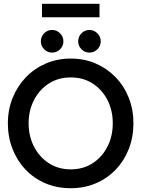

<svg xmlns="http://www.w3.org/2000/svg" viewBox="-20 -981 768 1013"><path d="M131 -330.5Q131 -262.5 159.5 -207.2Q188 -152 238 -119.8Q288 -87.5 353 -87.5Q419 -87.5 468.8 -119.8Q518.5 -152 546.8 -207.2Q575 -262.5 575 -330.5Q575 -398.5 546.8 -453.5Q518.5 -508.5 468.8 -540.5Q419 -572.5 353 -572.5Q288 -572.5 238 -540.5Q188 -508.5 159.5 -453.5Q131 -398.5 131 -330.5ZM21.5 -330.5Q21.5 -402.5 46.8 -464.8Q72 -527 116.8 -573.5Q161.5 -620 222 -646Q282.5 -672 353 -672Q424.5 -672 484.8 -646Q545 -620 590 -573.5Q635 -527 659.5 -464.8Q684 -402.5 684 -330.5Q684 -258 659.8 -195.8Q635.5 -133.5 591 -86.8Q546.5 -40 486 -14Q425.5 12 353 12Q280 12 219.2 -14Q158.5 -40 114.2 -86.8Q70 -133.5 45.8 -195.8Q21.5 -258 21.5 -330.5ZM452 -703.5Q427 -703.5 409.8 -721.2Q392.5 -739 392.5 -763Q392.5 -787.5 409.8 -805.2Q427 -823 452 -823Q476 -823 493.8 -805.2Q511.5 -787.5 511.5 -763Q511.5 -738.5 493.8 -721Q476 -703.5 452 -703.5ZM255 -703.5Q230 -703.5 212.8 -721.2Q195.5 -739 195.5 -763Q195.5 -787.5 212.8 -805.2Q230 -823 255 -823Q279.5 -823 297 -805.2Q314.5 -787.5 314.5 -763Q314.5 -738.5 297 -721Q279.5 -703.5 255 -703.5ZM201.5 -890V-961H505V-890Z"/></svg>

Font: League Spartan Medium
Style: Regular
Weight: 500
Foundry: The League of Moveable Type
Version: Version 2.002